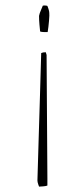

<svg xmlns="http://www.w3.org/2000/svg" viewBox="-20 -479 312 713"><path d="M157 -360Q150 -360 142.5 -360Q135 -360 129 -362Q128 -372 126.5 -388Q125 -404 125 -420Q127 -430 131.5 -440Q136 -450 139 -458Q144 -459 149 -458.5Q154 -458 156 -457Q157 -455 160 -446Q163 -437 163 -431Q164 -425 162 -401.5Q160 -378 157 -360ZM125 214Q125 214 122 205.5Q119 197 119 191Q121 121 123.5 39Q126 -43 128.5 -125.5Q131 -208 133 -282Q139 -285 150 -285L153 -275L156 183V210Q152 212 141 213Q130 214 125 214Z"/></svg>

Font: Labrada ExtraLight
Style: Regular
Weight: 200
Designer: Mercedes Jáuregui
Foundry: Omnibus-Type Team
Version: Version 1.000; ttfautohint (v1.8.4.7-5d5b)